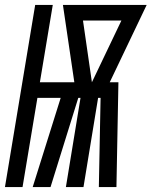

<svg xmlns="http://www.w3.org/2000/svg" viewBox="-45 -755 612 775"><path d="M-25 0 97 -735H168L116 -423H255L209 -735H547L398 -423H433L425 0H354L361 -360H351L292 0H221L280 -360H271L159 0H87L200 -360H106L46 0ZM326 -423 445 -672H290Z"/></svg>

Font: Iosevka SS04 Medium Oblique
Style: Regular
Weight: 500
Italic angle: -9°
Monospace: yes
Designer: Belleve Invis
Foundry: Belleve Invis
Version: Version 19.0.0; ttfautohint (v1.8.4)